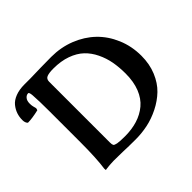

<svg xmlns="http://www.w3.org/2000/svg" viewBox="-152 -850 1058 1058"><g transform="rotate(-45 377.0 -321.0)"><path d="M143.1 -645H189.9Q222.2 -645 273.9 -647Q294.9 -647.9 355 -647.9Q429.7 -647.9 495.4 -622.1Q561 -596.2 608.4 -550.8Q655.8 -505.4 683.3 -440.4Q710.9 -375.5 710.9 -300.8Q710.9 -236.3 689 -183.6Q667 -130.9 631.6 -96.9Q596.2 -63 549.8 -39.8Q503.4 -16.6 456.8 -6.8Q410.2 2.9 362.8 2.9Q309.1 2.9 263.2 1Q243.2 0 192.9 0Q178.2 0 161.6 1.5Q145 2.9 135.7 4.4L127 5.9L126 -5.9Q136.2 -75.7 136.2 -202.1V-442.9Q136.2 -525.4 132.8 -569.8Q130.9 -596.2 123 -596.2Q109.9 -596.2 99.4 -584.2Q88.9 -572.3 88.9 -549.8Q88.9 -536.6 90.8 -528.8Q91.3 -525.4 92.8 -520.3Q94.2 -515.1 95.2 -511.5Q96.2 -507.8 96.2 -505.9Q96.2 -504.4 94.7 -499.8Q93.3 -495.1 92.8 -494.1Q41 -481.9 7.8 -481.9Q-3.9 -492.2 -3.9 -514.2Q-3.9 -538.6 3.4 -560.3Q10.7 -582 26.6 -601.8Q42.5 -621.6 72.5 -633.3Q102.5 -645 143.1 -645ZM333 -50.8Q386.7 -50.8 430.7 -64.5Q474.6 -78.1 508.5 -106.4Q542.5 -134.8 561.3 -182.1Q580.1 -229.5 580.1 -293Q580.1 -342.3 572.3 -384.8Q564.5 -427.2 545.4 -466.6Q526.4 -505.9 497.1 -533.7Q467.8 -561.5 422.1 -577.9Q376.5 -594.2 317.9 -594.2Q283.7 -594.2 266.8 -587.4Q250 -580.6 250 -559.1V-85.9Q250 -69.8 253.7 -63.7Q257.3 -57.6 274.7 -54.2Q292 -50.8 333 -50.8Z"/></g></svg>

Font: Linear Smooth
Style: Bold
Weight: 700
Designer: Philipp H. Poll, Flanker
Foundry: Philipp H. Poll, reworked by Flanker
Version: Version 1.061 | FøM Fix